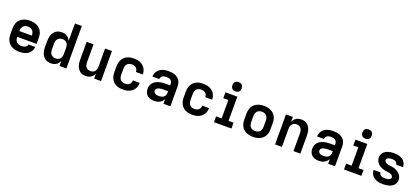

<svg xmlns="http://www.w3.org/2000/svg" viewBox="53 -1933 6794 3123"><g transform="rotate(20 3450.0 -371.0)"><path d="M303 8Q273 8 243 3Q213 -2 185.5 -14.5Q158 -27 135.5 -47.5Q113 -68 99 -94.5Q85 -121 79 -150.5Q73 -180 73 -210V-310Q73 -340 78.5 -369.5Q84 -399 98 -425.5Q112 -452 134.5 -472.5Q157 -493 184 -505.5Q211 -518 240.5 -523Q270 -528 300 -528Q330 -528 359.5 -523Q389 -518 416 -505.5Q443 -493 465.5 -472.5Q488 -452 502 -425.5Q516 -399 521.5 -369.5Q527 -340 527 -310V-210H192Q192 -187 198 -164.5Q204 -142 219.5 -125Q235 -108 257.5 -100.5Q280 -93 303 -93Q319 -93 336 -95.5Q353 -98 368 -105Q383 -112 394 -125.5Q405 -139 406 -155H525Q523 -130 513.5 -105.5Q504 -81 487.5 -61.5Q471 -42 449.5 -28Q428 -14 403.5 -6Q379 2 353.5 5Q328 8 303 8ZM192 -310H408Q408 -333 402 -355.5Q396 -378 381 -395Q366 -412 344.5 -419.5Q323 -427 300 -427Q277 -427 255.5 -419.5Q234 -412 219 -395Q204 -378 198 -355.5Q192 -333 192 -310Z M851 8Q824 8 798 1.5Q772 -5 750.5 -20.5Q729 -36 713.5 -58Q698 -80 689 -105Q680 -130 676.5 -156.5Q673 -183 673 -210V-310Q673 -337 676.5 -363.5Q680 -390 689 -415Q698 -440 713.5 -462Q729 -484 750.5 -499.5Q772 -515 798 -521.5Q824 -528 851 -528Q875 -528 898 -523Q921 -518 941 -505Q961 -492 975.5 -473.5Q990 -455 1000 -434V-735H1119V0H1000V-86Q990 -65 975.5 -46.5Q961 -28 941 -15Q921 -2 898 3Q875 8 851 8ZM899 -93Q921 -93 942 -101.5Q963 -110 976.5 -127Q990 -144 995 -166Q1000 -188 1000 -210V-310Q1000 -332 995 -354Q990 -376 976.5 -393Q963 -410 942 -418.5Q921 -427 899 -427Q877 -427 855 -419Q833 -411 818 -394Q803 -377 797.5 -355Q792 -333 792 -310V-210Q792 -187 797.5 -165Q803 -143 818 -126Q833 -109 855 -101Q877 -93 899 -93Z M1452 8Q1426 8 1400 1Q1374 -6 1353.5 -22Q1333 -38 1318.5 -60Q1304 -82 1295.5 -107Q1287 -132 1284 -158Q1281 -184 1281 -210V-520H1400V-210Q1400 -188 1405 -166.5Q1410 -145 1423 -127.5Q1436 -110 1457 -101.5Q1478 -93 1500 -93Q1522 -93 1543 -101.5Q1564 -110 1577 -127.5Q1590 -145 1595 -166.5Q1600 -188 1600 -210V-520H1719V0H1600V-86Q1591 -65 1576 -46.5Q1561 -28 1541.5 -15.5Q1522 -3 1498.5 2.5Q1475 8 1452 8Z M2098 8Q2068 8 2038.5 3Q2009 -2 1982 -14.5Q1955 -27 1933.5 -48Q1912 -69 1898 -95.5Q1884 -122 1878.5 -151Q1873 -180 1873 -210V-310Q1873 -340 1878.5 -369Q1884 -398 1898 -424.5Q1912 -451 1933.5 -472Q1955 -493 1982 -505.5Q2009 -518 2038.5 -523Q2068 -528 2098 -528Q2125 -528 2153 -524Q2181 -520 2206.5 -509Q2232 -498 2254 -480.5Q2276 -463 2291 -439Q2306 -415 2313.5 -388Q2321 -361 2321 -333H2202Q2202 -353 2194.5 -372Q2187 -391 2172 -404Q2157 -417 2137 -422Q2117 -427 2098 -427Q2075 -427 2053.5 -419Q2032 -411 2017.5 -394Q2003 -377 1997.5 -354.5Q1992 -332 1992 -310V-210Q1992 -188 1997.5 -165.5Q2003 -143 2017.5 -126Q2032 -109 2053.5 -101Q2075 -93 2098 -93Q2117 -93 2137 -98Q2157 -103 2172 -116Q2187 -129 2194.5 -148Q2202 -167 2202 -187H2321Q2321 -159 2313.5 -132Q2306 -105 2291 -81Q2276 -57 2254 -39.5Q2232 -22 2206.5 -11Q2181 0 2153 4Q2125 8 2098 8Z M2639 8Q2607 8 2575.5 0Q2544 -8 2520 -29Q2496 -50 2484.5 -80.5Q2473 -111 2473 -143Q2473 -171 2482 -199Q2491 -227 2510.5 -248.5Q2530 -270 2555.5 -283.5Q2581 -297 2608.5 -305Q2636 -313 2664.5 -316Q2693 -319 2722 -319H2800V-344Q2800 -363 2792 -380.5Q2784 -398 2769 -408.5Q2754 -419 2735.5 -423Q2717 -427 2698 -427Q2681 -427 2663.5 -424Q2646 -421 2631.5 -412Q2617 -403 2607.5 -387.5Q2598 -372 2598 -355H2479Q2479 -381 2487.5 -406.5Q2496 -432 2511.5 -453Q2527 -474 2549 -489Q2571 -504 2595.5 -512.5Q2620 -521 2646 -524.5Q2672 -528 2698 -528Q2725 -528 2752.5 -524.5Q2780 -521 2805.5 -511.5Q2831 -502 2853 -486Q2875 -470 2890.5 -447.5Q2906 -425 2912.5 -398Q2919 -371 2919 -344V0H2800V-81Q2789 -59 2771.5 -41.5Q2754 -24 2732.5 -12.5Q2711 -1 2687 3.5Q2663 8 2639 8ZM2686 -93Q2707 -93 2728 -97.5Q2749 -102 2766 -115Q2783 -128 2791.5 -148Q2800 -168 2800 -189V-218H2722Q2709 -218 2695.5 -217Q2682 -216 2669 -214Q2656 -212 2643 -208.5Q2630 -205 2618.5 -198Q2607 -191 2599.5 -179.5Q2592 -168 2592 -155Q2592 -139 2601 -125.5Q2610 -112 2624 -104.5Q2638 -97 2654 -95Q2670 -93 2686 -93Z M3298 8Q3268 8 3238.5 3Q3209 -2 3182 -14.5Q3155 -27 3133.5 -48Q3112 -69 3098 -95.5Q3084 -122 3078.5 -151Q3073 -180 3073 -210V-310Q3073 -340 3078.5 -369Q3084 -398 3098 -424.5Q3112 -451 3133.5 -472Q3155 -493 3182 -505.5Q3209 -518 3238.5 -523Q3268 -528 3298 -528Q3325 -528 3353 -524Q3381 -520 3406.5 -509Q3432 -498 3454 -480.5Q3476 -463 3491 -439Q3506 -415 3513.5 -388Q3521 -361 3521 -333H3402Q3402 -353 3394.5 -372Q3387 -391 3372 -404Q3357 -417 3337 -422Q3317 -427 3298 -427Q3275 -427 3253.5 -419Q3232 -411 3217.5 -394Q3203 -377 3197.5 -354.5Q3192 -332 3192 -310V-210Q3192 -188 3197.5 -165.5Q3203 -143 3217.5 -126Q3232 -109 3253.5 -101Q3275 -93 3298 -93Q3317 -93 3337 -98Q3357 -103 3372 -116Q3387 -129 3394.5 -148Q3402 -167 3402 -187H3521Q3521 -159 3513.5 -132Q3506 -105 3491 -81Q3476 -57 3454 -39.5Q3432 -22 3406.5 -11Q3381 0 3353 4Q3325 8 3298 8Z M3674 0V-101H3770V-419H3683V-520H3889V-101H3976V0ZM3830 -590Q3814 -590 3798 -595Q3782 -600 3771 -611Q3760 -622 3755 -638Q3750 -654 3750 -670Q3750 -686 3755 -702Q3760 -718 3771 -729Q3782 -740 3798 -745Q3814 -750 3830 -750Q3846 -750 3862 -745Q3878 -740 3889 -729Q3900 -718 3905 -702Q3910 -686 3910 -670Q3910 -654 3905 -638Q3900 -622 3889 -611Q3878 -600 3862 -595Q3846 -590 3830 -590Z M4350 8Q4320 8 4290.5 3Q4261 -2 4234 -14.5Q4207 -27 4184.5 -47.5Q4162 -68 4148 -94.5Q4134 -121 4128.5 -150.5Q4123 -180 4123 -210V-310Q4123 -340 4128.5 -369.5Q4134 -399 4148 -425.5Q4162 -452 4184.5 -472.5Q4207 -493 4234 -505.5Q4261 -518 4290.5 -523Q4320 -528 4350 -528Q4380 -528 4409.5 -523Q4439 -518 4466 -505.5Q4493 -493 4515.5 -472.5Q4538 -452 4552 -425.5Q4566 -399 4571.5 -369.5Q4577 -340 4577 -310V-210Q4577 -180 4571.5 -150.5Q4566 -121 4552 -94.5Q4538 -68 4515.5 -47.5Q4493 -27 4466 -14.5Q4439 -2 4409.5 3Q4380 8 4350 8ZM4350 -93Q4373 -93 4395 -100.5Q4417 -108 4431.5 -125.5Q4446 -143 4452 -165Q4458 -187 4458 -210V-310Q4458 -333 4452 -355Q4446 -377 4431.5 -394.5Q4417 -412 4395 -419.5Q4373 -427 4350 -427Q4327 -427 4305 -419.5Q4283 -412 4268.5 -394.5Q4254 -377 4248 -355Q4242 -333 4242 -310V-210Q4242 -187 4248 -165Q4254 -143 4268.5 -125.5Q4283 -108 4305 -100.5Q4327 -93 4350 -93Z M4731 0V-520H4850V-434Q4859 -455 4874 -473.5Q4889 -492 4908.5 -504.5Q4928 -517 4951.5 -522.5Q4975 -528 4998 -528Q5024 -528 5050 -521Q5076 -514 5096.5 -498Q5117 -482 5131.5 -460Q5146 -438 5154.5 -413Q5163 -388 5166 -362Q5169 -336 5169 -310V0H5050V-310Q5050 -332 5045 -353.5Q5040 -375 5027 -392.5Q5014 -410 4993 -418.5Q4972 -427 4950 -427Q4928 -427 4907 -418.5Q4886 -410 4873 -392.5Q4860 -375 4855 -353.5Q4850 -332 4850 -310V0Z M5489 8Q5457 8 5425.5 0Q5394 -8 5370 -29Q5346 -50 5334.5 -80.5Q5323 -111 5323 -143Q5323 -171 5332 -199Q5341 -227 5360.5 -248.5Q5380 -270 5405.5 -283.5Q5431 -297 5458.5 -305Q5486 -313 5514.5 -316Q5543 -319 5572 -319H5650V-344Q5650 -363 5642 -380.5Q5634 -398 5619 -408.5Q5604 -419 5585.5 -423Q5567 -427 5548 -427Q5531 -427 5513.5 -424Q5496 -421 5481.5 -412Q5467 -403 5457.5 -387.5Q5448 -372 5448 -355H5329Q5329 -381 5337.5 -406.5Q5346 -432 5361.5 -453Q5377 -474 5399 -489Q5421 -504 5445.5 -512.5Q5470 -521 5496 -524.5Q5522 -528 5548 -528Q5575 -528 5602.5 -524.5Q5630 -521 5655.5 -511.5Q5681 -502 5703 -486Q5725 -470 5740.5 -447.5Q5756 -425 5762.5 -398Q5769 -371 5769 -344V0H5650V-81Q5639 -59 5621.5 -41.5Q5604 -24 5582.5 -12.5Q5561 -1 5537 3.5Q5513 8 5489 8ZM5536 -93Q5557 -93 5578 -97.5Q5599 -102 5616 -115Q5633 -128 5641.5 -148Q5650 -168 5650 -189V-218H5572Q5559 -218 5545.5 -217Q5532 -216 5519 -214Q5506 -212 5493 -208.5Q5480 -205 5468.5 -198Q5457 -191 5449.5 -179.5Q5442 -168 5442 -155Q5442 -139 5451 -125.5Q5460 -112 5474 -104.5Q5488 -97 5504 -95Q5520 -93 5536 -93Z M5924 0V-101H6020V-419H5933V-520H6139V-101H6226V0ZM6080 -590Q6064 -590 6048 -595Q6032 -600 6021 -611Q6010 -622 6005 -638Q6000 -654 6000 -670Q6000 -686 6005 -702Q6010 -718 6021 -729Q6032 -740 6048 -745Q6064 -750 6080 -750Q6096 -750 6112 -745Q6128 -740 6139 -729Q6150 -718 6155 -702Q6160 -686 6160 -670Q6160 -654 6155 -638Q6150 -622 6139 -611Q6128 -600 6112 -595Q6096 -590 6080 -590Z M6599 8Q6573 8 6547.5 5Q6522 2 6497.5 -6Q6473 -14 6451 -28Q6429 -42 6412.5 -62Q6396 -82 6387.5 -106.5Q6379 -131 6379 -157V-159H6498V-158Q6498 -142 6508 -127.5Q6518 -113 6533 -105.5Q6548 -98 6565 -95.5Q6582 -93 6599 -93Q6609 -93 6619.5 -93.5Q6630 -94 6640 -96Q6650 -98 6660 -101Q6670 -104 6679 -109.5Q6688 -115 6694 -124Q6700 -133 6700 -143Q6700 -159 6689.5 -171.5Q6679 -184 6664.5 -191Q6650 -198 6634.5 -200.5Q6619 -203 6604 -205H6602Q6577 -208 6552.5 -213Q6528 -218 6504.5 -227.5Q6481 -237 6460 -251.5Q6439 -266 6423 -285.5Q6407 -305 6398 -329Q6389 -353 6389 -379Q6389 -403 6398 -426Q6407 -449 6423 -467Q6439 -485 6460.5 -497Q6482 -509 6505.5 -516Q6529 -523 6553 -525.5Q6577 -528 6601 -528Q6626 -528 6651 -525Q6676 -522 6699.5 -514Q6723 -506 6744.5 -492Q6766 -478 6781.5 -458.5Q6797 -439 6805 -415Q6813 -391 6813 -366V-364H6694Q6694 -380 6685 -393.5Q6676 -407 6662 -414.5Q6648 -422 6632.5 -424.5Q6617 -427 6601 -427Q6587 -427 6572 -425.5Q6557 -424 6543.5 -419Q6530 -414 6519 -403Q6508 -392 6508 -378Q6508 -362 6518.5 -349Q6529 -336 6543 -329.5Q6557 -323 6573 -320Q6589 -317 6604 -315H6605Q6630 -312 6655 -307Q6680 -302 6703 -292.5Q6726 -283 6747.5 -268.5Q6769 -254 6785 -234.5Q6801 -215 6810 -191Q6819 -167 6819 -142Q6819 -117 6809.5 -93.5Q6800 -70 6783 -52Q6766 -34 6743.5 -22Q6721 -10 6697 -3.5Q6673 3 6648.5 5.5Q6624 8 6599 8Z"/></g></svg>

Font: Iosevka Book
Style: Bold
Weight: 700
Designer: Belleve Invis
Foundry: Belleve Invis
Version: Version 28.0.7; ttfautohint (v1.8.3)